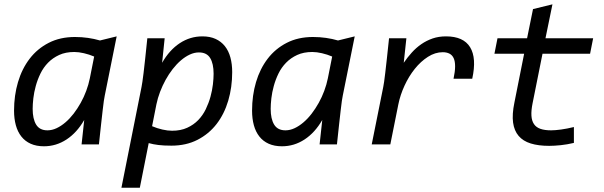

<svg xmlns="http://www.w3.org/2000/svg" viewBox="-20 -667 2789 887"><path d="M326.2 -496.1Q357.9 -496.1 386.7 -491.9Q415.5 -487.8 441.9 -480L519 -499L463.9 -225.1Q461.9 -215.8 459.7 -200.7Q457.5 -185.5 454.6 -159.9Q451.7 -134.3 447.3 -95.5Q442.9 -56.6 437 0H356.9L369.1 -112.8Q335.4 -54.2 287.4 -22.7Q239.3 8.8 183.1 8.8Q147.9 8.8 121.8 -2.9Q95.7 -14.6 78.6 -36.4Q61.5 -58.1 53.2 -88.4Q44.9 -118.7 44.9 -155.8Q44.9 -226.1 63.2 -287.8Q81.5 -349.6 117.2 -396Q152.8 -442.4 205.3 -469.2Q257.8 -496.1 326.2 -496.1ZM130.9 -164.1Q130.9 -117.7 147 -91.3Q163.1 -64.9 199.2 -64.9Q220.2 -64.9 241.2 -74.7Q262.2 -84.5 282.2 -101.6Q302.2 -118.7 320.1 -141.8Q337.9 -165 352.8 -191.7Q367.7 -218.3 378.4 -247.3Q389.2 -276.4 395 -305.2L415 -405.8Q392.1 -415.5 367.9 -421.1Q343.8 -426.8 323.2 -426.8Q283.2 -426.8 253.4 -413.1Q223.6 -399.4 202.1 -377.4Q180.7 -355.5 167 -327.4Q153.3 -299.3 145.3 -270Q137.2 -240.7 134 -212.9Q130.9 -185.1 130.9 -164.1Z M772 5.9Q736.3 5.9 712.2 2.9Q688 0 667 -5.9L626 200.2H541L633.8 -265.1Q635.7 -274.4 637.9 -289.6Q640.1 -304.7 643.3 -330.3Q646.5 -356 650.6 -394.8Q654.8 -433.6 660.6 -490.2H740.7L729 -377Q762.7 -436 810.5 -467.5Q858.4 -499 915 -499Q950.2 -499 976.1 -487.1Q1002 -475.1 1019 -453.6Q1036.1 -432.1 1044.4 -401.6Q1052.7 -371.1 1052.7 -334Q1052.7 -263.7 1034.4 -201.9Q1016.1 -140.1 980.5 -94Q944.8 -47.9 892.3 -21Q839.8 5.9 772 5.9ZM966.8 -326.2Q966.8 -373 950.9 -398.9Q935.1 -424.8 898.9 -424.8Q877.9 -424.8 856.9 -415Q835.9 -405.3 815.9 -388.2Q795.9 -371.1 777.8 -347.9Q759.8 -324.7 745.1 -298.1Q730.5 -271.5 719.5 -242.7Q708.5 -213.9 702.6 -185.1L682.6 -84Q705.6 -74.2 730 -68.6Q754.4 -63 774.9 -63Q814.9 -63 844.7 -76.7Q874.5 -90.3 895.8 -112.3Q917 -134.3 930.7 -162.6Q944.3 -190.9 952.4 -220.2Q960.4 -249.5 963.6 -277.1Q966.8 -304.7 966.8 -326.2Z M1425.8 -496.1Q1457.5 -496.1 1486.3 -491.9Q1515.1 -487.8 1541.5 -480L1618.7 -499L1563.5 -225.1Q1561.5 -215.8 1559.3 -200.7Q1557.1 -185.5 1554.2 -159.9Q1551.3 -134.3 1546.9 -95.5Q1542.5 -56.6 1536.6 0H1456.5L1468.8 -112.8Q1435.1 -54.2 1387 -22.7Q1338.9 8.8 1282.7 8.8Q1247.6 8.8 1221.4 -2.9Q1195.3 -14.6 1178.2 -36.4Q1161.1 -58.1 1152.8 -88.4Q1144.5 -118.7 1144.5 -155.8Q1144.5 -226.1 1162.8 -287.8Q1181.2 -349.6 1216.8 -396Q1252.4 -442.4 1304.9 -469.2Q1357.4 -496.1 1425.8 -496.1ZM1230.5 -164.1Q1230.5 -117.7 1246.6 -91.3Q1262.7 -64.9 1298.8 -64.9Q1319.8 -64.9 1340.8 -74.7Q1361.8 -84.5 1381.8 -101.6Q1401.9 -118.7 1419.7 -141.8Q1437.5 -165 1452.4 -191.7Q1467.3 -218.3 1478 -247.3Q1488.8 -276.4 1494.6 -305.2L1514.6 -405.8Q1491.7 -415.5 1467.5 -421.1Q1443.4 -426.8 1422.9 -426.8Q1382.8 -426.8 1353 -413.1Q1323.2 -399.4 1301.8 -377.4Q1280.3 -355.5 1266.6 -327.4Q1252.9 -299.3 1244.9 -270Q1236.8 -240.7 1233.6 -212.9Q1230.5 -185.1 1230.5 -164.1Z M1750.5 -265.1Q1752.4 -274.4 1754.6 -289.6Q1756.8 -304.7 1759.8 -330.3Q1762.7 -356 1767.1 -394.8Q1771.5 -433.6 1777.3 -490.2H1857.4L1845.2 -377Q1862.3 -401.9 1882.3 -424.1Q1902.3 -446.3 1926.3 -462.9Q1950.2 -479.5 1978.5 -489.3Q2006.8 -499 2040.5 -499Q2121.1 -499 2151.9 -448.7Q2182.6 -398.4 2161.6 -303.2H2075.2Q2082.5 -336.9 2082.5 -360.4Q2082.5 -383.8 2075.9 -398.2Q2069.3 -412.6 2056.4 -419.2Q2043.5 -425.8 2025.4 -425.8Q1990.2 -425.8 1957 -404.5Q1923.8 -383.3 1896.2 -348.9Q1868.7 -314.5 1848.9 -271.5Q1829.1 -228.5 1820.3 -185.1L1783.2 0H1697.3Z M2631.3 -6.8Q2600.6 0.5 2570.6 3.7Q2540.5 6.8 2517.1 6.8Q2467.3 6.8 2431.9 -4.2Q2396.5 -15.1 2376 -39.1Q2355.5 -63 2350.3 -100.8Q2345.2 -138.7 2356.4 -192.9L2401.4 -418.9H2264.2L2278.3 -490.2H2415L2442.4 -625L2532.2 -647L2500 -490.2H2720.2L2706.1 -418.9H2486.3L2440.4 -189.9Q2433.6 -156.2 2435.1 -132.6Q2436.5 -108.9 2446.8 -93.8Q2457 -78.6 2476.6 -71.8Q2496.1 -64.9 2526.4 -64.9Q2544.4 -64.9 2571.8 -68.6Q2599.1 -72.3 2631.3 -80.1Z"/></svg>

Font: Code New Roman
Style: Italic
Weight: 400
Italic angle: -11°
Monospace: yes
Designer: Sam Radian
Foundry: Code New Roman
Version: Version 1.508 October 19, 2014